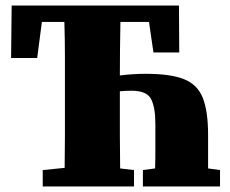

<svg xmlns="http://www.w3.org/2000/svg" viewBox="-20 -672 830 692"><path d="M20 -463 22 -652H625L626 -483H533L517 -593H414Q413 -541 412.5 -491Q412 -441 412 -400Q460 -406 505 -406Q595 -406 643.5 -386.5Q692 -367 711 -319Q730 -271 730 -185V-65L773 -59V0H495V-59L539 -65Q540 -97 540 -134.5Q540 -172 540 -225Q540 -285 524.5 -315Q509 -345 454 -345Q443 -345 433 -344.5Q423 -344 412 -343V-311Q412 -250 412 -188.5Q412 -127 413 -65L463 -59V0H134V-59L213 -67Q214 -127 214 -188Q214 -249 214 -310V-342Q214 -404 214 -467Q214 -530 212 -593H131L114 -463Z"/></svg>

Font: Source Serif 4 Black
Style: Regular
Weight: 900
Designer: Frank Grießhammer
Foundry: Adobe
Version: Version 4.005;hotconv 1.1.0;makeotfexe 2.6.0